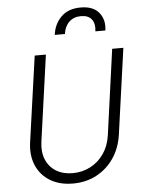

<svg xmlns="http://www.w3.org/2000/svg" viewBox="-64 -1049 825 1111"><g transform="rotate(-5 348.0 -493.5)"><path d="M315 12Q237 12 182 -21.5Q127 -55 102 -114Q77 -173 88 -249L158 -745H223L153 -244Q145 -186 163.5 -141.5Q182 -97 222 -72.5Q262 -48 318 -48Q374 -48 421 -72.5Q468 -97 499 -141.5Q530 -186 539 -246L608 -745H673L603 -245Q592 -169 552.5 -111Q513 -53 452 -20.5Q391 12 315 12ZM284 -854Q292 -917 333.5 -958Q375 -999 447 -999Q520 -999 553.5 -957Q587 -915 578 -854H520Q526 -898 506.5 -923.5Q487 -949 445 -949Q402 -949 375.5 -923.5Q349 -898 343 -854Z"/></g></svg>

Font: Plus Jakarta Sans Light
Style: Italic
Weight: 300
Italic angle: -8°
Designer: Gumpita Rahayu
Foundry: Tokotype
Version: Version 2.071; ttfautohint (v1.8.4.7-5d5b);gftools[0.9.29]